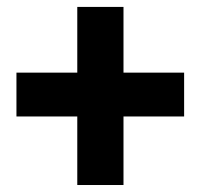

<svg xmlns="http://www.w3.org/2000/svg" viewBox="-20 -609 586 558"><path d="M338.9 -397.9H515.1V-270.5H338.9V-71.3H204.6V-270.5H27.8V-397.9H204.6V-588.9H338.9Z"/></svg>

Font: Vazir UI
Style: Bold-UI
Weight: 700
Designer: Saber Rastikerdar
Foundry: Saber Rastikerdar
Version: Version 30.1.0